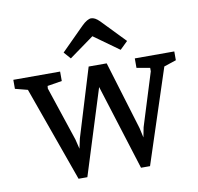

<svg xmlns="http://www.w3.org/2000/svg" viewBox="-102 -793 909 881"><g transform="rotate(-10 353.0 -352.5)"><path d="M194 5 36 -437 -22 -452V-494H196V-450L128 -439L127 -427L211 -175L222 -130L232 -176L329 -494H413L510 -175L520 -130L529 -176L606 -423V-439L544 -450V-494H728V-453L671 -434L527 5H485L360 -393L235 5ZM487 -544 370 -628 255 -545 227 -577 333 -683Q347 -697 358.5 -703.5Q370 -710 378 -710Q387 -710 396.5 -705Q406 -700 417 -689L523 -579Z"/></g></svg>

Font: Faustina Light
Style: Regular
Weight: 400
Version: Version 1.200